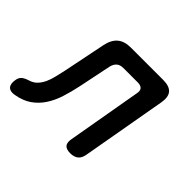

<svg xmlns="http://www.w3.org/2000/svg" viewBox="-184 -727 914 914"><g transform="rotate(45 273.5 -270.0)"><path d="M127 -466Q136 -509 160.5 -529.5Q185 -550 228 -550H445Q488 -550 505 -529.5Q522 -509 514 -466L439 -42Q435 -15 420 -2.5Q405 10 379 10Q352 10 341.5 -2.5Q331 -15 336 -42L401 -414Q406 -435 397.5 -445.5Q389 -456 367 -456H271Q250 -456 237.5 -445.5Q225 -435 220 -414L186 -249Q176 -201 162.5 -159Q149 -117 127.5 -84.5Q106 -52 74.5 -30Q43 -8 -4 0Q-32 5 -44.5 -8.5Q-57 -22 -52 -52Q-49 -70 -38.5 -79.5Q-28 -89 -6 -96Q18 -103 32.5 -118.5Q47 -134 56.5 -154.5Q66 -175 71.5 -199.5Q77 -224 83 -249Z"/></g></svg>

Font: Maple Mono NL Medium
Style: Italic
Weight: 500
Italic angle: -10°
Monospace: yes
Designer: subframe7536
Version: Version 7.000